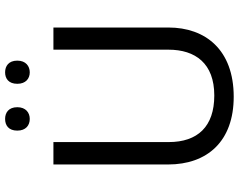

<svg xmlns="http://www.w3.org/2000/svg" viewBox="-114 -834 958 771"><g transform="rotate(-90 365.5 -449.0)"><path d="M226 -859C226 -825 247 -809 273 -809C298 -809 320 -825 320 -859C320 -894 298 -908 273 -908C247 -908 226 -894 226 -859ZM414 -859C414 -825 435 -809 460 -809C485 -809 507 -825 507 -859C507 -894 485 -908 460 -908C435 -908 414 -894 414 -859ZM640 -252V-714H551V-252C551 -144 496 -68 367 -68C242 -68 180 -135 180 -251V-714H90V-254C90 -95 184 10 362 10C551 10 640 -104 640 -252Z"/></g></svg>

Font: Noto Sans Mro
Style: Regular
Weight: 400
Designer: Monotype Design Team
Foundry: Monotype Imaging Inc.
Version: Version 2.001